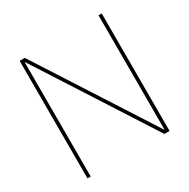

<svg xmlns="http://www.w3.org/2000/svg" viewBox="-163 -881 1019 1033"><g transform="rotate(-30 346.0 -365.0)"><path d="M581 -21V-730H601V0H569L113 -709H111V0H91V-730H123L579 -21Z"/></g></svg>

Font: M PLUS 1p Thin
Style: Regular
Weight: 250
Version: Version 1.062